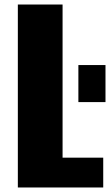

<svg xmlns="http://www.w3.org/2000/svg" viewBox="-20 -830 496 850"><path d="M59 0V-810H257V-132H437V0ZM327 -378V-542H447V-378Z"/></svg>

Font: Oswald Heavy
Style: Regular
Weight: 400
Designer: Vernon Adams
Foundry: Vernon Adams
Version: Version 4.101